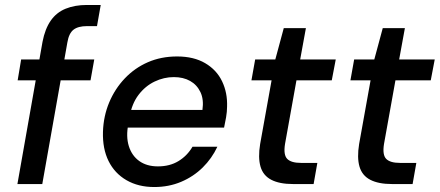

<svg xmlns="http://www.w3.org/2000/svg" viewBox="-20 -740 1768 772"><path d="M50 0 151 -572Q161 -624 184 -657Q207 -690 244 -705Q281 -720 329 -720H385L370 -635H330Q294 -635 275.5 -620.5Q257 -606 251 -570L150 0ZM51 -417 65 -501H359L344 -417Z M600 12Q536 12 488.5 -15.5Q441 -43 416.5 -92.5Q392 -142 394 -210Q396 -273 419 -328Q442 -383 482 -425Q522 -467 575 -490Q628 -513 692 -513Q759 -513 805 -486Q851 -459 873 -413Q895 -367 893 -311Q893 -291 889 -268Q885 -245 881 -227H469L481 -298H794Q800 -340 786 -369.5Q772 -399 744.5 -414.5Q717 -430 679 -430Q639 -430 601.5 -412Q564 -394 537 -358.5Q510 -323 501 -270L496 -241Q486 -191 498 -152.5Q510 -114 540 -92.5Q570 -71 615 -71Q663 -71 698 -92.5Q733 -114 754 -150H854Q832 -103 795 -66.5Q758 -30 708.5 -9Q659 12 600 12Z M1158 0Q1104 0 1071 -17Q1038 -34 1027.5 -70Q1017 -106 1026 -161L1072 -417H991L1006 -501H1087L1121 -627H1210L1187 -501H1330L1314 -417H1172L1126 -161Q1119 -117 1135 -101Q1151 -85 1190 -85H1256L1241 0Z M1556 0Q1502 0 1469 -17Q1436 -34 1425.5 -70Q1415 -106 1424 -161L1470 -417H1389L1404 -501H1485L1519 -627H1608L1585 -501H1728L1712 -417H1570L1524 -161Q1517 -117 1533 -101Q1549 -85 1588 -85H1654L1639 0Z"/></svg>

Font: DM Sans 17pt Medium
Style: Italic
Weight: 500
Italic angle: -10°
Version: Version 4.004;gftools[0.9.30]